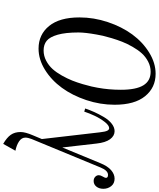

<svg xmlns="http://www.w3.org/2000/svg" viewBox="86 -856 1014 1227"><g transform="rotate(90 593.5 -243.0)"><path d="M452.1 -730Q540.5 -730 595.2 -662.8Q649.9 -595.7 649.9 -467.8Q649.9 -376 620.1 -286.9Q590.3 -197.8 541.5 -130.9Q492.7 -64 426.5 -22.9Q360.4 18.1 291 18.1Q201.7 18.1 146.7 -49.1Q91.8 -116.2 91.8 -243.2Q91.8 -335 121.6 -424.3Q151.4 -513.7 200.4 -580.6Q249.5 -647.5 316.2 -688.7Q382.8 -730 452.1 -730ZM439 -698.2Q404.8 -698.2 374 -682.1Q343.3 -666 321.3 -641.6Q299.3 -617.2 279.5 -582.5Q259.8 -547.9 247.6 -516.8Q235.4 -485.8 224.6 -450Q213.9 -414.1 209.2 -393.3Q204.6 -372.6 201.2 -353Q188 -279.8 188 -236.8Q188 -154.3 202.4 -104Q216.8 -53.7 241.2 -33.9Q265.6 -14.2 303.2 -14.2Q337.4 -14.2 368.4 -30.5Q399.4 -46.9 421.6 -71.5Q443.8 -96.2 463.4 -131.1Q482.9 -166 495.4 -197.3Q507.8 -228.5 518.3 -264.4Q528.8 -300.3 533.2 -320.3Q537.6 -340.3 541 -358.9Q554.2 -430.7 554.2 -507.8Q554.2 -605.5 525.6 -651.9Q497.1 -698.2 439 -698.2ZM693.8 -273.9 673.8 -279.8Q684.1 -310.5 696.8 -338.6Q709.5 -366.7 727.8 -398.2Q746.1 -429.7 770 -448.7Q793.9 -467.8 818.8 -467.8Q849.1 -467.8 870.4 -438.7Q891.6 -409.7 897.9 -352.1L922.9 -133.8L1022.9 -376Q1042 -423.3 1067.9 -445.6Q1093.8 -467.8 1122.1 -467.8Q1152.8 -467.8 1169.9 -446.3Q1187 -424.8 1187 -396Q1187 -369.1 1173.1 -351.6Q1159.2 -334 1137.2 -334Q1121.1 -334 1110.6 -343.8Q1100.1 -353.5 1100.1 -367.2Q1100.1 -377.4 1108.6 -391.8Q1117.2 -406.2 1117.2 -412.1Q1117.2 -425.8 1098.1 -425.8Q1070.3 -425.8 1050.8 -377.9L869.1 62Q859.9 85.9 859.9 102.1Q859.9 126.5 883.8 142.6Q907.7 158.7 943.8 166L899.9 244.1Q859.4 220.7 841.8 195.3Q824.2 169.9 824.2 132.8Q824.2 103 845.2 54.2L869.1 -2.9L826.2 -373Q822.3 -408.2 815.9 -420.7Q809.6 -433.1 799.8 -433.1Q781.7 -433.1 759.5 -404.5Q737.3 -376 720.9 -341.3Q704.6 -306.6 693.8 -273.9Z"/></g></svg>

Font: Flanker Steampunk
Style: Italic
Weight: 400
Italic angle: -12°
Designer: Alexey Kryukov, Leonardo Di Lena
Foundry: Alexey Kryukov, Leonardo Di Lena
Version: 1.210